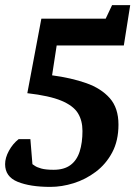

<svg xmlns="http://www.w3.org/2000/svg" viewBox="-32 -721 530 752"><path d="M165 11Q86 11 37 -9Q-12 -29 -12 -78Q-12 -103 3 -130.5Q18 -158 41 -176H87L95 -78Q97 -77 104.5 -71.5Q112 -66 129.5 -61Q147 -56 178 -56Q219 -56 244 -74.5Q269 -93 280 -127.5Q291 -162 291 -208Q291 -249 273 -278Q255 -307 208.5 -326.5Q162 -346 75 -356L130 -648H382L407 -701H478L453 -543H190L172 -426Q247 -416 305.5 -395.5Q364 -375 398 -336.5Q432 -298 432 -233Q432 -170 407.5 -124Q383 -78 343 -48Q303 -18 256.5 -3.5Q210 11 165 11Z"/></svg>

Font: Faustina Light
Style: Bold Italic
Weight: 700
Italic angle: -8°
Version: Version 1.200